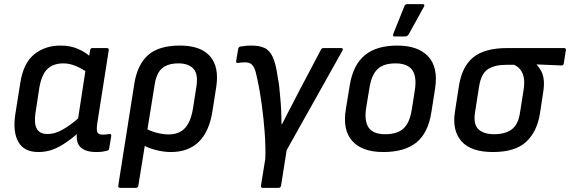

<svg xmlns="http://www.w3.org/2000/svg" viewBox="-20 -722 2752 927"><path d="M165 12Q96 12 68.5 -37Q41 -86 54 -171L78 -322Q93 -418 145.5 -460Q198 -502 272 -502Q321 -502 358.5 -485Q396 -468 416 -448L408 -368Q381 -388 349 -402Q317 -416 286 -416Q237 -416 209 -389Q181 -362 170 -299L151 -175Q144 -125 158 -100Q172 -75 209 -75Q233 -75 256.5 -84Q280 -93 310 -113.5Q340 -134 380 -170L367 -88Q331 -56 298 -33.5Q265 -11 233.5 0.5Q202 12 165 12ZM445 12Q393 12 369 -11Q345 -34 352 -85L355 -106V-136L395 -397L407 -432L415 -479Q417 -490 426 -490H496Q507 -490 505 -479L449 -123Q445 -90 451.5 -81Q458 -72 475 -72Q484 -72 493 -73Q502 -74 509 -75Q519 -76 517 -64L507 -5Q506 5 495 6Q484 9 472.5 10.5Q461 12 445 12Z M560 185Q549 185 551 174L629 -321Q644 -411 695.5 -456.5Q747 -502 849 -502Q949 -502 994 -450.5Q1039 -399 1024 -302L1006 -187Q991 -88 940.5 -38Q890 12 805 12Q769 12 729.5 1.5Q690 -9 668 -24L677 -106Q702 -90 734.5 -81.5Q767 -73 794 -73Q846 -73 874 -104.5Q902 -136 912 -200L928 -302Q938 -364 914 -390Q890 -416 842 -416Q792 -416 764 -393.5Q736 -371 727 -315L648 174Q646 185 636 185Z M1249 185Q1238 185 1240 174L1261 44Q1263 -13 1258 -81.5Q1253 -150 1243.5 -219.5Q1234 -289 1221 -346Q1215 -378 1207.5 -393.5Q1200 -409 1189.5 -415Q1179 -421 1163 -421Q1146 -421 1129 -418Q1119 -417 1120 -427L1130 -485Q1132 -495 1139 -497Q1151 -499 1164.5 -500.5Q1178 -502 1194 -502Q1232 -502 1257 -490.5Q1282 -479 1297 -446.5Q1312 -414 1321 -349Q1326 -325 1328.5 -300.5Q1331 -276 1333 -252Q1336 -221 1337.5 -189.5Q1339 -158 1339 -123H1342Q1354 -147 1368 -174Q1382 -201 1396 -227.5Q1410 -254 1423 -280L1529 -481Q1533 -490 1542 -490H1626Q1640 -490 1633 -477L1364 3L1337 174Q1335 185 1325 185Z M1831 12Q1728 12 1680.5 -41.5Q1633 -95 1650 -196L1669 -312Q1685 -409 1741.5 -455.5Q1798 -502 1898 -502Q1998 -502 2047 -450Q2096 -398 2081 -296L2063 -182Q2048 -81 1991 -34.5Q1934 12 1831 12ZM1840 -74Q1898 -74 1928 -101.5Q1958 -129 1968 -192L1983 -287Q1993 -354 1969.5 -385Q1946 -416 1890 -416Q1832 -416 1803 -388.5Q1774 -361 1764 -299L1748 -202Q1738 -139 1759.5 -106.5Q1781 -74 1840 -74ZM1884 -546Q1879 -546 1878 -549.5Q1877 -553 1879 -559L1932 -691Q1934 -698 1938.5 -700Q1943 -702 1949 -702H2020Q2027 -702 2028.5 -698Q2030 -694 2026 -688L1953 -556Q1947 -546 1936 -546Z M2360 12Q2254 12 2208.5 -39.5Q2163 -91 2176 -179L2195 -302Q2209 -399 2264 -444.5Q2319 -490 2430 -490H2703Q2714 -490 2712 -479L2702 -416Q2700 -405 2691 -406L2571 -411V-410Q2584 -396 2593.5 -378Q2603 -360 2605.5 -334.5Q2608 -309 2602 -273L2587 -174Q2573 -86 2520 -37Q2467 12 2360 12ZM2366 -74Q2418 -74 2449.5 -96.5Q2481 -119 2490 -174L2507 -282Q2514 -322 2509 -347Q2504 -372 2491.5 -387Q2479 -402 2462 -409H2422Q2369 -409 2336 -388Q2303 -367 2293 -304L2273 -176Q2265 -121 2290.5 -97.5Q2316 -74 2366 -74Z"/></svg>

Font: Sofia Sans SemiBold
Style: Italic
Weight: 600
Italic angle: -9°
Designer: Botio Nikoltchev, Ani Petrova
Foundry: lettersoup
Version: Version 4.100-B